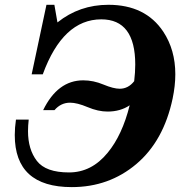

<svg xmlns="http://www.w3.org/2000/svg" viewBox="-20 -763 754 793"><path d="M276.4 9.8Q41 9.8 41 -205.1Q41 -235.4 45.9 -269H98.6Q95.7 -243.7 95.7 -221.2Q95.7 -146 132.3 -98.4Q168.9 -50.8 265.1 -50.8Q358.4 -50.8 424.8 -132.3Q484.9 -205.1 515.6 -328.1Q477.1 -302.2 424.3 -302.2Q385.3 -302.2 341.8 -320.6Q298.3 -338.9 269.5 -338.9Q231.4 -338.9 205.1 -308.1H158.2Q218.3 -431.2 323.7 -431.2Q365.7 -431.2 407.2 -413.8Q448.7 -396.5 474.6 -396.5Q509.8 -396.5 534.2 -427.7Q538.6 -464.4 538.6 -496.6Q538.6 -683.1 398.4 -683.1Q239.7 -683.1 156.7 -456.1H110.8L171.9 -743.2H204.6L217.3 -670.4Q308.1 -743.2 427.7 -743.2Q580.6 -743.2 654.3 -632.3Q704.1 -557.1 704.1 -456.5Q704.1 -408.7 692.9 -355.5Q655.8 -180.7 543 -85.4Q430.2 9.8 276.4 9.8Z"/></svg>

Font: Munson
Style: Bold Italic
Weight: 700
Italic angle: -12°
Designer: Paul James MIller
Foundry: High-Logic / Made with FontCreator
Version: Version 2.10;May 5, 2019;FontCreator 11.5.0.2430 64-bit